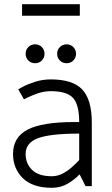

<svg xmlns="http://www.w3.org/2000/svg" viewBox="-20 -886 532 914"><path d="M102 -153Q102 -107 133 -77Q164 -47 227 -47Q253 -47 277.5 -59.5Q302 -72 322 -90Q342 -108 357 -124V-250Q219 -250 160.5 -228Q102 -206 102 -153ZM227 8Q135 8 88.5 -38Q42 -84 42 -153Q42 -233 111.5 -269Q181 -305 332 -305H357Q357 -388 327.5 -420Q298 -452 222 -452Q191 -452 161.5 -442Q132 -432 113 -422.5Q94 -413 94 -413L67 -461Q67 -461 89 -473Q111 -485 146.5 -496.5Q182 -508 222 -508Q326 -508 371.5 -460Q417 -412 417 -302V0H387L359 -56Q335 -31 302 -11.5Q269 8 227 8ZM147 -585Q128 -585 115 -598Q102 -611 102 -630Q102 -649 115 -662Q128 -675 147 -675Q166 -675 179 -662Q192 -649 192 -630Q192 -611 179 -598Q166 -585 147 -585ZM297 -585Q278 -585 265 -598Q252 -611 252 -630Q252 -649 265 -662Q278 -675 297 -675Q316 -675 329 -662Q342 -649 342 -630Q342 -611 329 -598Q316 -585 297 -585ZM85 -866H360V-811H85Z"/></svg>

Font: Epunda Sans Light
Style: Regular
Weight: 300
Designer: Simon Atzbach
Foundry: typofactur
Version: Version 2.204; ttfautohint (v1.8.4.7-5d5b)